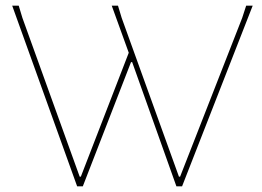

<svg xmlns="http://www.w3.org/2000/svg" viewBox="-20 -657 924 677"><path d="M871 -637 622 0H602L446 -438H442L272 0H252L23 -637H46L59 -594L261 -34H265L434 -471L374 -637H396L409 -594L611 -34H615L834 -594L848 -637Z"/></svg>

Font: Alegreya Sans SC Thin
Style: Regular
Weight: 100
Designer: Juan Pablo del Peral
Foundry: Huerta Tipografica
Version: Version 2.007